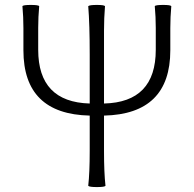

<svg xmlns="http://www.w3.org/2000/svg" viewBox="-20 -754 787 779"><path d="M373 5Q343 5 338 0Q344 -53 344 -142V-285Q75 -291 75 -550V-640Q75 -685 71 -729Q74 -734 105 -734Q136 -734 139 -729Q135 -685 135 -641V-552Q135 -340 344 -334V-532Q344 -656 338 -729Q343 -734 373 -734Q403 -734 406 -729Q402 -681 402 -630V-531V-334Q612 -339 612 -552V-641Q612 -685 608 -729Q611 -734 642 -734Q672 -734 675 -729Q671 -685 671 -640V-550Q671 -291 402 -285V-142Q402 -53 408 0Q404 5 373 5Z"/></svg>

Font: GenSekiGothic TW L
Style: Regular
Weight: 300
Version: Version 1.501;PS 1;hotconv 16.6.51;makeotf.lib2.5.65220